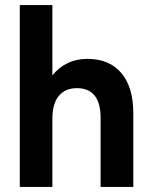

<svg xmlns="http://www.w3.org/2000/svg" viewBox="-20 -740 597 760"><path d="M58.3 -720H187.3V-441.5Q211.8 -472.5 247.1 -489.8Q282.3 -507 325.7 -507Q412.7 -507 460.2 -451Q507.7 -395 507.7 -291V0H378.2V-275Q378.2 -332.3 354.5 -361.7Q330.8 -391.1 284.5 -391.1Q238.1 -391.1 212.7 -360.2Q187.3 -329.3 187.3 -270.5V0H58.3Z"/></svg>

Font: AF Albert Sans Medium
Style: Regular
Weight: 500
Designer: Andreas Rasmussen
Foundry: a.Foundry
Version: Version 1.300;Glyphs 3.2 (3231)